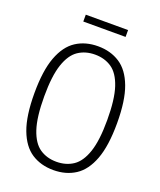

<svg xmlns="http://www.w3.org/2000/svg" viewBox="-162 -997 922 1105"><g transform="rotate(20 299.0 -444.0)"><path d="M299 9Q222 9 165.2 -28Q108.5 -65 77.2 -148.2Q46 -231.5 46 -370Q46 -508.5 77.2 -591.8Q108.5 -675 165.2 -712Q222 -749 299 -749Q376 -749 433 -712Q490 -675 521.2 -591.8Q552.5 -508.5 552.5 -370Q552.5 -231.5 521.2 -148.2Q490 -65 433 -28Q376 9 299 9ZM299 -42Q358 -42 401.5 -71.2Q445 -100.5 469 -171.5Q493 -242.5 493 -367.5Q493 -495 469 -567Q445 -639 401.5 -668.5Q358 -698 299 -698Q240.5 -698 197 -668.8Q153.5 -639.5 129.5 -568.5Q105.5 -497.5 105.5 -372.5Q105.5 -245 129.5 -173Q153.5 -101 197 -71.5Q240.5 -42 299 -42ZM169.5 -853.5V-895.5H428.5V-853.5Z"/></g></svg>

Font: Encode Sans Cnd Lt
Style: Regular
Weight: 300
Width: 3
Designer: Multiple Designers
Foundry: Impallari Type
Version: Version 3.002; ttfautohint (v1.8.3) -l 8 -r 50 -G 200 -x 14 